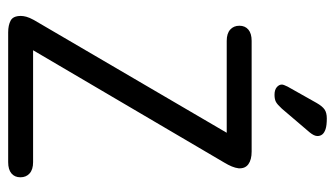

<svg xmlns="http://www.w3.org/2000/svg" viewBox="-195 -625 820 470"><g transform="rotate(90 215.0 -390.0)"><path d="M305 -535 29 -63Q23 -52 21 -44.5Q19 -37 19 -31Q19 -12 30.5 -6Q42 0 59 0H377Q395 0 404.5 -8Q414 -16 414 -30Q414 -44 404.5 -52.5Q395 -61 377 -61H103L378 -529Q384 -539 387.5 -547.5Q391 -556 392 -564Q393 -580 382 -588Q371 -596 351 -596H80Q62 -596 52.5 -588Q43 -580 43 -566Q43 -552 52.5 -543.5Q62 -535 80 -535ZM313 -757Q313 -764 309 -769Q305 -774 296 -777Q287 -780 270 -780Q256 -780 248 -774.5Q240 -769 232 -755L192 -684Q187 -674 187 -670Q187 -663 193.5 -657.5Q200 -652 212 -652Q223 -652 229.5 -655.5Q236 -659 246 -670L304 -738Q313 -749 313 -757Z"/></g></svg>

Font: Beiruti
Style: Regular
Weight: 400
Version: Version 1.00